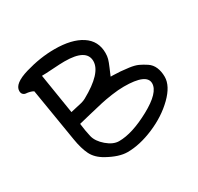

<svg xmlns="http://www.w3.org/2000/svg" viewBox="-134 -747 967 936"><g transform="rotate(-30 350.0 -279.5)"><path d="M446 -336 445 -333H457Q484 -332 499.5 -331Q515 -330 545 -326Q575 -322 593.5 -313.5Q612 -305 632.5 -291.5Q653 -278 663 -254.5Q673 -231 673 -201Q673 -150 617.5 -95.5Q562 -41 482 -7Q402 27 333 27Q286 27 223 -8Q180 -32 162.5 -67.5Q145 -103 136 -159Q95 -411 87 -457Q80 -462 68 -465Q56 -468 47 -468.5Q38 -469 31 -475.5Q24 -482 24 -495Q24 -536 109 -561Q194 -586 274 -586Q371 -586 426 -550Q481 -514 481 -446Q481 -428 477 -413.5Q473 -399 462 -373.5Q451 -348 446 -336ZM157 -504 193 -279Q204 -282 223.5 -286Q243 -290 256.5 -293.5Q270 -297 281 -303Q410 -374 410 -441Q410 -510 287 -510Q264 -510 220.5 -507Q177 -504 157 -504ZM476 -259Q445 -259 407 -253.5Q369 -248 342.5 -242Q316 -236 268.5 -224.5Q221 -213 201 -208Q206 -166 214 -132Q222 -99 256.5 -69.5Q291 -40 324 -40Q398 -40 501 -96Q604 -152 604 -204Q604 -259 476 -259Z"/></g></svg>

Font: Because We Organize
Style: Regular
Weight: 400
Designer: Liz Wetzel, Aaron Williamson, Russ McMullin
Foundry: Red Hat
Version: Version 1.000